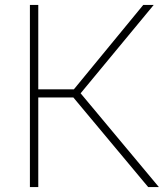

<svg xmlns="http://www.w3.org/2000/svg" viewBox="-20 -760 668 780"><path d="M101.5 0V-740H135.5V-397H280L562 -740H604.5L307.5 -381L625.5 0H582L278 -364H135.5V0Z"/></svg>

Font: Encode Sans Semi Expanded Thin
Style: Regular
Weight: 100
Width: 6
Designer: Multiple Designers
Foundry: Impallari Type
Version: Version 3.000; ttfautohint (v1.8.3) -l 8 -r 50 -G 200 -x 14 